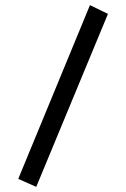

<svg xmlns="http://www.w3.org/2000/svg" viewBox="-20 -685 490 747"><path d="M121 42 51 11 330 -665 400 -631Z"/></svg>

Font: Inconsolata SemiCondensed Medium
Style: Regular
Weight: 500
Width: 4
Monospace: yes
Designer: Raph Levien, Cyreal, Brenton Simpson
Foundry: Raph Levien, Cyreal, Google
Version: Version 3.001; ttfautohint (v1.8.2.53-6de2)